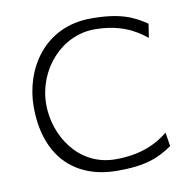

<svg xmlns="http://www.w3.org/2000/svg" viewBox="-68 -644 712 709"><g transform="rotate(-10 287.5 -289.5)"><path d="M53 -290C53 -110 152 -4 318 -4C427 -4 474 -26 524 -60L516 -112C472 -76 412 -47 318 -47C177 -47 100 -176 100 -290C100 -421 200 -533 323 -533C415 -533 472 -503 516 -467L524 -519C475 -552 427 -575 318 -575C141 -575 53 -429 53 -290Z"/></g></svg>

Font: Charger Sport
Style: HLExt
Weight: 100
Designer: Jasper
Foundry: Cannot Into Space Fonts
Version: Version 1.1